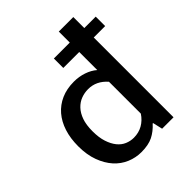

<svg xmlns="http://www.w3.org/2000/svg" viewBox="-201 -832 963 963"><g transform="rotate(-45 280.5 -350.5)"><path d="M377 -711H480V-633H561V-566H480V0H399L387 -52H384Q357 -22 325 -6Q293 10 243 10Q203 10 166 -5.5Q129 -21 101 -52Q73 -83 56 -129Q39 -175 39 -235Q39 -291 53.5 -336Q68 -381 95.5 -413Q123 -445 162.5 -462.5Q202 -480 253 -480Q289 -480 321.5 -469Q354 -458 377 -438V-566H264V-633H377ZM377 -355Q335 -403 277 -403Q251 -403 227 -394Q203 -385 184 -365Q165 -345 154 -314Q143 -283 143 -238Q143 -193 153.5 -161Q164 -129 181 -108Q198 -87 220.5 -77.5Q243 -68 267 -68Q302 -68 330 -84Q358 -100 377 -129Z"/></g></svg>

Font: Mukta Medium
Style: Regular
Weight: 500
Designer: Girish Dalvi and Yashodeep Gholap
Foundry: Ek Type
Version: Version 2.538;PS 1.002;hotconv 16.6.51;makeotf.lib2.5.65220;